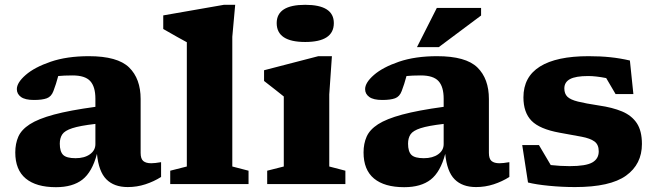

<svg xmlns="http://www.w3.org/2000/svg" viewBox="-20 -765 2729 798"><path d="M511 12.5Q454 12.5 422 -19.8Q390 -52 383 -125.5Q363 -50 322.5 -18.5Q282 13 212.5 13Q130.5 13 87 -23Q43.5 -59 43.5 -131.5Q43.5 -168 56.2 -197Q69 -226 103.8 -248.5Q138.5 -271 204.2 -288.8Q270 -306.5 376.5 -321V-354.5Q376.5 -404.5 355 -428Q333.5 -451.5 281.5 -451.5Q262.5 -451.5 248 -450.8Q233.5 -450 222 -449Q213 -415 202 -386.5Q193.5 -363.5 174.5 -356.5Q155.5 -349.5 121 -349.5Q84.5 -349.5 67.2 -362Q50 -374.5 50 -394.5Q50 -421.5 86.8 -453.5Q123.5 -485.5 190.8 -508.5Q258 -531.5 349 -531.5Q468.5 -531.5 516.5 -484.8Q564.5 -438 564.5 -353.5V-129.5Q564.5 -105 575.5 -95.8Q586.5 -86.5 608.5 -86.5Q624 -86.5 649.5 -91V-29.5Q619.5 -10.5 584.2 1Q549 12.5 511 12.5ZM228.5 -168Q228.5 -135 242.5 -121.2Q256.5 -107.5 294 -107.5Q331 -107.5 353.8 -123.8Q376.5 -140 376.5 -166V-250Q312 -242.5 280.5 -232.2Q249 -222 238.8 -206.5Q228.5 -191 228.5 -168Z M945.5 -73 1013 -55.5V0H687.5V-55.5L756.5 -73V-589.5Q746.5 -595 717 -611.2Q687.5 -627.5 658.5 -644.5V-701L910.5 -745H957.5L945.5 -612Z M1248.5 -590.5Q1130 -590.5 1130 -669Q1130 -745 1248.5 -745Q1367.5 -745 1367.5 -669Q1367.5 -590.5 1248.5 -590.5ZM1359.5 -531.5 1348.5 -372.5V-73L1415.5 -55.5V0H1090.5V-55.5L1159.5 -73V-364Q1151 -371 1125.8 -390.8Q1100.5 -410.5 1077.5 -428.5V-473L1303 -531.5Z M1958.5 12.5Q1901.5 12.5 1869.5 -19.8Q1837.5 -52 1830.5 -125.5Q1810.5 -50 1770 -18.5Q1729.5 13 1660 13Q1578 13 1534.5 -23Q1491 -59 1491 -131.5Q1491 -168 1503.8 -197Q1516.5 -226 1551.2 -248.5Q1586 -271 1651.8 -288.8Q1717.5 -306.5 1824 -321V-354.5Q1824 -404.5 1802.5 -428Q1781 -451.5 1729 -451.5Q1710 -451.5 1695.5 -450.8Q1681 -450 1669.5 -449Q1660.5 -415 1649.5 -386.5Q1641 -363.5 1622 -356.5Q1603 -349.5 1568.5 -349.5Q1532 -349.5 1514.8 -362Q1497.5 -374.5 1497.5 -394.5Q1497.5 -421.5 1534.2 -453.5Q1571 -485.5 1638.2 -508.5Q1705.5 -531.5 1796.5 -531.5Q1916 -531.5 1964 -484.8Q2012 -438 2012 -353.5V-129.5Q2012 -105 2023 -95.8Q2034 -86.5 2056 -86.5Q2071.5 -86.5 2097 -91V-29.5Q2067 -10.5 2031.8 1Q1996.5 12.5 1958.5 12.5ZM1676 -168Q1676 -135 1690 -121.2Q1704 -107.5 1741.5 -107.5Q1778.5 -107.5 1801.2 -123.8Q1824 -140 1824 -166V-250Q1759.5 -242.5 1728 -232.2Q1696.5 -222 1686.2 -206.5Q1676 -191 1676 -168ZM1713 -569 1795.5 -732H1979.5V-700.5L1803.5 -569Z M2426 -531.5Q2475.5 -531.5 2516.2 -527.2Q2557 -523 2598 -513.5L2612.5 -374H2538.5L2499.5 -440.5Q2456 -449 2425 -449Q2372.5 -449 2349 -436.2Q2325.5 -423.5 2325.5 -397.5Q2325.5 -375.5 2338.2 -363Q2351 -350.5 2382.2 -342.8Q2413.5 -335 2469.5 -326.5Q2525.5 -318.5 2565.5 -301.8Q2605.5 -285 2626.8 -253Q2648 -221 2648 -166.5Q2648 -82.5 2582 -35Q2516 12.5 2370 12.5Q2316 12.5 2262 7.2Q2208 2 2174.5 -6.5L2150.5 -162H2220L2269 -79Q2308.5 -74.5 2347.5 -74.5Q2415 -74.5 2441.8 -89.8Q2468.5 -105 2468.5 -136Q2468.5 -164 2450.8 -177Q2433 -190 2397 -196.8Q2361 -203.5 2305.5 -213.5Q2223 -228.5 2189.2 -263Q2155.5 -297.5 2155.5 -360.5Q2155.5 -445.5 2224.2 -488.5Q2293 -531.5 2426 -531.5Z"/></svg>

Font: Newsreader 6pt
Style: Bold
Weight: 700
Designer: Hugues Gentile
Foundry: Production Type
Version: Version 1.003; ttfautohint (v1.8.3)